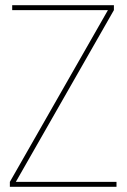

<svg xmlns="http://www.w3.org/2000/svg" viewBox="-20 -720 488 740"><path d="M18 0V-19L396 -681H27V-700H419V-681L41 -19H429V0Z"/></svg>

Font: DM Sans 36pt Thin
Style: Regular
Weight: 250
Designer: Colophon Foundry, Jonny Pinhorn
Foundry: Colophon Foundry
Version: Version 4.004;gftools[0.9.30]